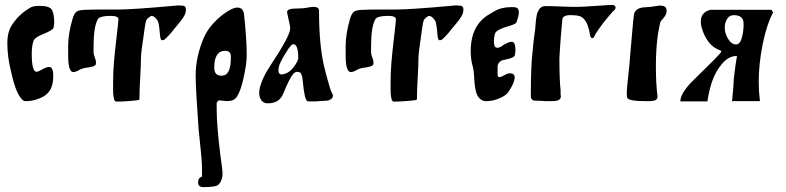

<svg xmlns="http://www.w3.org/2000/svg" viewBox="-20 -414 3216 786"><path d="M181 -140Q198 -140 198 -104Q198 -59 179 -37Q167 -21 140 -10.5Q113 0 87 0Q81 0 78 -1Q47 -20 26 -118Q10 -180 10 -239Q10 -280 26 -307Q53 -352 101 -381Q114 -390 142 -390Q184 -390 193 -373Q202 -353 202 -324Q202 -310 199 -300Q197 -291 158 -275Q119 -260 116 -243Q110 -224 110 -193Q110 -120 130 -120Q134 -120 148 -127Q169 -140 181 -140Z M280 -119Q259 -119 259 -187Q259 -187 259 -195Q259 -195 259 -226Q259 -275 277 -337Q284 -361 295 -367.5Q306 -374 338 -374Q355 -375 397 -375H464Q524 -375 700 -391Q704 -392 710 -392Q713 -392 718 -391.5Q723 -391 725 -391Q741 -391 741 -376Q741 -361 735 -351Q728 -336 695 -298Q680 -278 668 -266Q655 -252 650 -250Q640 -249 640 -250Q640 -252 637 -257Q636 -258 633 -291Q630 -322 625 -330Q612 -349 600 -349Q599 -349 597 -348Q584 -340 580 -333Q576 -326 573 -304Q571 -287 560 -211Q557 -187 557 -174Q557 -150 554 -96.5Q551 -43 551 -21Q551 -19 551 -16Q551 -13 551 -11.5Q551 -10 550.5 -8Q550 -6 548.5 -5Q547 -4 544 -4Q542 -3 503 0Q475 2 458 2Q454 2 451.5 0Q449 -2 448 -4Q447 -6 446.5 -11Q446 -16 445 -18Q443 -25 443 -48V-76Q443 -118 446.5 -160Q450 -202 456.5 -256Q463 -310 465 -335Q465 -349 433 -349Q390 -349 381 -336Q363 -306 363 -222V-200Q363 -191 368 -179Q373 -167 373 -158Q373 -153 372 -150Q371 -147 367 -145Q363 -143 361 -142Q359 -141 352.5 -140Q346 -139 343 -138Q322 -136 309 -130Q291 -119 280 -119Z M813 352Q791 352 791 334Q791 313 807 309Q807 309 807 280Q807 256 804.5 229Q802 202 798.5 168Q795 134 793 115Q781 -51 781 -105Q781 -182 815 -261Q837 -311 893 -355Q931 -383 952 -383Q975 -383 979 -356Q990 -253 990 -188Q990 -150 975 -86Q964 -39 949 -17Q938 0 909 0L879 -3Q873 -4 867 7V31Q867 100 882 220Q891 281 891 297Q891 325 875 341Q867 352 813 352ZM857 -137Q857 -104 887 -104Q925 -104 925 -176Q925 -176 925 -185Q924 -206 902 -206Q857 -206 857 -137Z M1218 -380Q1223 -380 1239.5 -383Q1256 -386 1264 -386Q1286 -386 1286 -370Q1286 -231 1307 -141Q1317 -100 1331 -53Q1337 -36 1340 -31Q1343 -26 1343 -23Q1343 -11 1331 -6Q1327 -3 1319.5 -2Q1312 -1 1301.5 -1Q1291 -1 1286 0Q1281 1 1271 1H1242Q1233 1 1228 -21.5Q1223 -44 1220.5 -72Q1218 -100 1215 -106Q1212 -120 1197 -120Q1188 -120 1180 -111Q1165 -93 1140 -32Q1125 9 1076 9Q1059 9 1050 -3.5Q1041 -16 1041 -35Q1041 -57 1059 -97Q1070 -121 1099.5 -165.5Q1129 -210 1140 -231Q1159 -264 1165 -283Q1168 -290 1168 -300Q1168 -307 1156 -359Q1156 -360 1156 -362L1155 -364Q1155 -379 1191 -379Q1195 -379 1205 -379.5Q1215 -380 1218 -380ZM1201 -175Q1201 -233 1181 -233Q1177 -233 1174.5 -231Q1172 -229 1167.5 -223Q1163 -217 1161 -215Q1142 -187 1128 -158Q1120 -142 1120 -126Q1120 -109 1134 -109Q1135 -109 1143 -111Q1172 -118 1195 -159Q1201 -170 1201 -175Z M1416 -119Q1395 -119 1395 -187Q1395 -187 1395 -195Q1395 -195 1395 -226Q1395 -275 1413 -337Q1420 -361 1431 -367.5Q1442 -374 1474 -374Q1491 -375 1533 -375H1600Q1660 -375 1836 -391Q1840 -392 1846 -392Q1849 -392 1854 -391.5Q1859 -391 1861 -391Q1877 -391 1877 -376Q1877 -361 1871 -351Q1864 -336 1831 -298Q1816 -278 1804 -266Q1791 -252 1786 -250Q1776 -249 1776 -250Q1776 -252 1773 -257Q1772 -258 1769 -291Q1766 -322 1761 -330Q1748 -349 1736 -349Q1735 -349 1733 -348Q1720 -340 1716 -333Q1712 -326 1709 -304Q1707 -287 1696 -211Q1693 -187 1693 -174Q1693 -150 1690 -96.5Q1687 -43 1687 -21Q1687 -19 1687 -16Q1687 -13 1687 -11.5Q1687 -10 1686.5 -8Q1686 -6 1684.5 -5Q1683 -4 1680 -4Q1678 -3 1639 0Q1611 2 1594 2Q1590 2 1587.5 0Q1585 -2 1584 -4Q1583 -6 1582.5 -11Q1582 -16 1581 -18Q1579 -25 1579 -48V-76Q1579 -118 1582.5 -160Q1586 -202 1592.5 -256Q1599 -310 1601 -335Q1601 -349 1569 -349Q1526 -349 1517 -336Q1499 -306 1499 -222V-200Q1499 -191 1504 -179Q1509 -167 1509 -158Q1509 -153 1508 -150Q1507 -147 1503 -145Q1499 -143 1497 -142Q1495 -141 1488.5 -140Q1482 -139 1479 -138Q1458 -136 1445 -130Q1427 -119 1416 -119Z M2067 -114Q2087 -114 2087 -97Q2087 -76 2061 -37Q2050 -22 2023.5 -11Q1997 0 1972 0Q1964 0 1960 -1Q1938 -9 1930.5 -32.5Q1923 -56 1921.5 -91Q1920 -126 1915 -143Q1907 -170 1907 -205Q1907 -314 1987 -358Q2005 -369 2013 -373Q2021 -377 2037.5 -381Q2054 -385 2075 -385Q2092 -385 2098 -380.5Q2104 -376 2104 -363Q2104 -350 2094 -322Q2090 -314 2049 -303Q2009 -290 2006 -275Q2002 -261 2002 -245Q2002 -220 2013 -219Q2020 -217 2031 -223Q2059 -243 2075 -243Q2090 -243 2090 -210Q2090 -201 2088 -189Q2087 -183 2077.5 -178.5Q2068 -174 2053 -171Q2038 -168 2036 -167Q2029 -165 2023 -157.5Q2017 -150 2017 -141V-113Q2017 -108 2017.5 -105Q2018 -102 2020 -100Q2022 -98 2026 -98Q2032 -99 2045 -106.5Q2058 -114 2067 -114Z M2276 -19Q2276 0 2241 0Q2241 0 2215 0Q2185 -2 2166 -2Q2153 -6 2153 -20Q2153 -149 2161 -210Q2161 -212 2162.5 -226.5Q2164 -241 2165 -250L2171 -296Q2172 -302 2172.5 -313.5Q2173 -325 2174 -331.5Q2175 -338 2176.5 -347.5Q2178 -357 2180.5 -363Q2183 -369 2186.5 -375Q2190 -381 2196 -384.5Q2202 -388 2209 -389H2231Q2309 -386 2317 -386H2345Q2361 -386 2382.5 -387.5Q2404 -389 2429 -390.5Q2454 -392 2466 -393Q2470 -393 2476 -393.5Q2482 -394 2484 -394Q2500 -394 2500 -382Q2500 -376 2488 -366Q2441 -313 2417 -273Q2416 -271 2414.5 -267.5Q2413 -264 2411.5 -262Q2410 -260 2408 -258.5Q2406 -257 2403 -258Q2396 -261 2395 -273Q2385 -337 2353 -348Q2340 -352 2319 -352H2308Q2283 -350 2282 -333Q2282 -332 2276 -266Q2270 -185 2270 -174Q2270 -91 2275 -42Q2275 -35 2275 -27Z M2566 -4Q2553 -7 2549.5 -11Q2546 -15 2546 -26V-39Q2547 -61 2552.5 -109.5Q2558 -158 2559 -179Q2559 -182 2572 -327Q2574 -348 2575.5 -356Q2577 -364 2584 -371.5Q2591 -379 2604 -382Q2611 -384 2624.5 -384.5Q2638 -385 2644 -386Q2656 -388 2658 -388Q2662 -388 2678 -391H2684Q2709 -391 2709 -370Q2709 -361 2705.5 -354Q2702 -347 2694 -337.5Q2686 -328 2685 -327Q2682 -323 2674 -278Q2665 -218 2665 -143Q2665 -70 2672 -17Q2671 -10 2667 -6.5Q2663 -3 2658 -2Q2653 -1 2642 0H2620Q2586 0 2566 -4Z M2997 -185Q2963 -185 2936 -153Q2909 -121 2895.5 -81.5Q2882 -42 2876 1H2765Q2766 -33 2815 -82L2903 -169Q2933 -199 2933 -204Q2933 -206 2928 -208Q2875 -226 2853 -299Q2849 -311 2849 -326Q2849 -364 2889 -374H3138L3145 -363Q3119 -315 3102.5 -234.5Q3086 -154 3086 -78Q3086 -42 3091 0H2990Q2988 -1 2985.5 -0.5Q2983 0 2981.5 0.5Q2980 1 2978.5 1Q2977 1 2977 0Q2984 -74 2984 -92Q2991 -152 2997 -185ZM2993 -232Q3009 -232 3016.5 -258Q3024 -284 3024 -313V-318Q3024 -352 2984 -352Q2966 -352 2956.5 -336.5Q2947 -321 2947 -300Q2947 -277 2961 -254.5Q2975 -232 2993 -232Z"/></svg>

Font: Fedorovsk Unicode
Style: Medium
Weight: 500
Designer: Aleksandr Andreev and Nikita Simmons
Version: Version 3.2